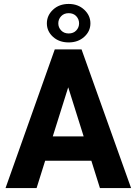

<svg xmlns="http://www.w3.org/2000/svg" viewBox="-20 -964 700 984"><path d="M332 -746.6Q283.2 -746.6 251.7 -775.1Q220.2 -803.7 220.2 -844.2Q220.2 -884.8 251.7 -914.3Q283.2 -943.8 332 -943.8Q379.9 -943.8 411.6 -914.3Q443.4 -884.8 443.4 -844.2Q443.4 -803.7 411.6 -775.1Q379.9 -746.6 332 -746.6ZM332 -896.5Q308.1 -896.5 293.5 -881.1Q278.8 -865.7 278.8 -844.2Q278.8 -823.2 293.5 -807.9Q308.1 -792.5 332 -792.5Q356.4 -792.5 370.8 -807.9Q385.3 -823.2 385.3 -844.2Q385.3 -865.7 370.8 -881.1Q356.4 -896.5 332 -896.5ZM492.2 0 448.2 -140.1H211.4L167.5 0H8.3L260.7 -710.9H397.9L651.9 0ZM250.5 -265.1H408.7L329.6 -516.6Z"/></svg>

Font: Robert Sans Black
Style: Regular
Weight: 900
Designer: Christian Robertson (extended by Adam Twardoch)
Foundry: Google
Version: Version 12.135;April 2, 2019;FontCreator 11.5.0.2425 64-bit;